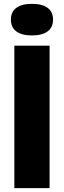

<svg xmlns="http://www.w3.org/2000/svg" viewBox="-20 -977 332 997"><path d="M54.5 0V-740H237.5V0ZM146 -793Q93 -793 64.8 -814Q36.5 -835 36.5 -875Q36.5 -915.5 64.8 -936.2Q93 -957 146 -957Q199 -957 227.2 -936.2Q255.5 -915.5 255.5 -875Q255.5 -835 227.2 -814Q199 -793 146 -793Z"/></svg>

Font: Encode Sans SemiCondensed SemiCondensed ExtraBold
Style: Regular
Weight: 800
Width: 4
Designer: Multiple Designers
Foundry: Impallari Type
Version: Version 3.000; ttfautohint (v1.8.3) -l 8 -r 50 -G 200 -x 14 